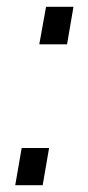

<svg xmlns="http://www.w3.org/2000/svg" viewBox="-20 -547 261 567"><path d="M96 -416 116 -527H197L178 -416ZM25 0 44 -110H125L106 0Z"/></svg>

Font: Archivo ExtraCondensed
Style: Italic
Weight: 400
Width: 2
Italic angle: -10°
Designer: Hector Gatti
Foundry: Omnibus-Type
Version: Version 2.001